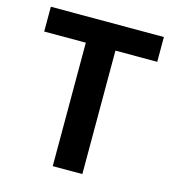

<svg xmlns="http://www.w3.org/2000/svg" viewBox="-110 -834 844 927"><g transform="rotate(15 312.5 -370.5)"><path d="M238 0V-617H30V-741H595V-617H386V0Z"/></g></svg>

Font: Noto Sans SC
Style: Bold
Weight: 700
Designer: Ryoko NISHIZUKA  (kana, bopomofo & ideographs); Paul D. Hunt (Latin, Greek & Cyrillic); Sandoll Communications , Soo-you
Foundry: Adobe
Version: Version 2.004-H2;hotconv 1.0.118;makeotfexe 2.5.65603